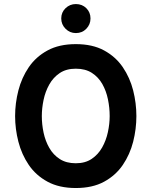

<svg xmlns="http://www.w3.org/2000/svg" viewBox="-20 -934 762 966"><path d="M361.4 12Q277.7 12 219.2 -19.8Q160.7 -51.5 124.8 -104.2Q89 -157 72.5 -221Q56 -285 56 -350Q56 -415 72.5 -479Q89 -543 124.8 -595.8Q160.7 -648.5 219.2 -680.2Q277.7 -712 361.4 -712Q445.6 -712 503.8 -680.2Q562 -648.5 597.9 -595.8Q633.7 -543 650 -479Q666.2 -415 666.2 -350Q666.2 -285 650 -221Q633.7 -157 597.9 -104.2Q562 -51.5 503.8 -19.8Q445.6 12 361.4 12ZM361.4 -112.6Q408.6 -112.6 441.2 -134.5Q473.8 -156.4 493.9 -192Q513.9 -227.6 522.8 -269.2Q531.8 -310.8 531.8 -350Q531.8 -392.2 523.1 -434.3Q514.5 -476.4 494.8 -511.3Q475 -546.2 442.2 -567.3Q409.5 -588.4 361.4 -588.4Q313.2 -588.4 280.4 -566.3Q247.7 -544.3 227.8 -508.7Q207.9 -473.1 199.2 -431.2Q190.4 -389.4 190.4 -350Q190.4 -308.4 199.3 -266.4Q208.2 -224.5 228.2 -189.6Q248.3 -154.6 281.1 -133.6Q313.8 -112.6 361.4 -112.6ZM361.7 -767.6Q331.5 -767.6 309.8 -789.3Q288.1 -811 288.1 -841.2Q288.1 -871.9 309.8 -892.8Q331.5 -913.6 361.7 -913.6Q393.3 -913.6 414.3 -892.8Q435.3 -871.9 435.3 -841.2Q435.3 -811 414.3 -789.3Q393.3 -767.6 361.7 -767.6Z"/></svg>

Font: Overpass
Style: Regular
Weight: 400
Designer: Delve Withrington, Dave Bailey, Thomas Jockin
Foundry: Delve Fonts LLC
Version: Version 4.000